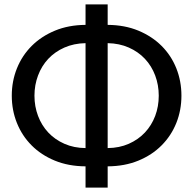

<svg xmlns="http://www.w3.org/2000/svg" viewBox="-20 -795 878 872"><path d="M469 -122.5Q522 -123 565 -142Q608 -161 638.2 -193.2Q668.5 -225.5 684.8 -268.5Q701 -311.5 701 -360.5Q701 -409 684.8 -452.2Q668.5 -495.5 638.2 -527.8Q608 -560 565 -579Q522 -598 469 -599ZM368.5 -599Q315.5 -598 272.5 -579Q229.5 -560 199.2 -527.8Q169 -495.5 152.8 -452.2Q136.5 -409 136.5 -360.5Q136.5 -311.5 152.8 -268.5Q169 -225.5 199.2 -193.2Q229.5 -161 272.5 -142Q315.5 -123 368.5 -122.5ZM469 -682Q546.5 -681.5 608.5 -655.8Q670.5 -630 714 -586.5Q757.5 -543 780.8 -484.8Q804 -426.5 804 -360.5Q804 -294.5 780.8 -236.5Q757.5 -178.5 714 -134.8Q670.5 -91 608.5 -65.5Q546.5 -40 469 -39.5V57H368.5V-39.5Q291 -40 229 -65.5Q167 -91 123.5 -134.8Q80 -178.5 56.8 -236.5Q33.5 -294.5 33.5 -360.5Q33.5 -426.5 57 -484.8Q80.5 -543 124 -586.5Q167.5 -630 229.5 -655.8Q291.5 -681.5 368.5 -682V-775H469Z"/></svg>

Font: Lato 2
Style: Regular
Weight: 500
Designer: Lukasz Dziedzic with Adam Twardoch and Botio Nikoltchev
Foundry: tyPoland Lukasz Dziedzic
Version: Version 2.015; 2015-08-06; http://www.latofonts.com/